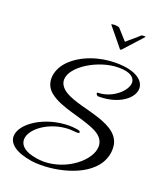

<svg xmlns="http://www.w3.org/2000/svg" viewBox="-167 -1005 966 1150"><g transform="rotate(20 315.5 -430.0)"><path d="M442 -773H449C452 -776 526 -857 559 -894C560 -895 560 -895 560 -896C560 -897 556 -898 550 -898C543 -898 535 -897 532 -894C508 -870 480 -850 454 -826L393 -894C388 -898 374 -900 362 -900C351 -900 342 -898 342 -896C342 -895 342 -895 343 -894C377 -854 409 -813 442 -773ZM233 40C369 40 566 -15 600 -156C604 -171 605 -186 605 -199C605 -360 342 -353 236 -419C203 -439 189 -464 189 -489C189 -573 345 -668 472 -668H475C549 -668 578 -641 578 -610C578 -556 494 -484 406 -484C403 -484 401 -482 401 -479C401 -473 408 -464 416 -464H420C549 -464 631 -531 631 -592C631 -642 576 -689 449 -689H445C347 -689 233 -654 163 -581C133 -549 115 -509 115 -471C115 -439 127 -409 155 -386C231 -323 368 -313 463 -265C504 -244 521 -215 521 -183C521 -94 387 15 241 15C226 15 210 13 195 11C117 -1 86 -33 86 -70C86 -137 195 -220 324 -220C338 -220 353 -217 367 -217H373C382 -217 385 -220 385 -224C385 -227 383 -230 379 -232C371 -236 336 -240 315 -240C156 -240 21 -147 21 -67C21 -22 64 19 171 36C189 39 210 40 233 40Z"/></g></svg>

Font: Style Script
Style: Regular
Weight: 400
Designer: Robert E. Leuschke
Foundry: Robert E. Leuschke
Version: Version 1.010